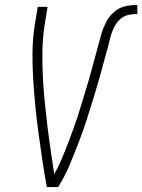

<svg xmlns="http://www.w3.org/2000/svg" viewBox="-20 -763 580 783"><path d="M217 0H171Q161 -54 153 -108Q145 -162 137.5 -216.5Q130 -271 124.5 -326Q119 -381 115.5 -436.5Q112 -492 112.5 -548.5Q113 -605 122 -662L134 -735H174L162 -662Q154 -609 153 -557.5Q152 -506 154.5 -454.5Q157 -403 162 -352.5Q167 -302 173 -252Q179 -202 186.5 -152Q194 -102 201 -53Q214 -75 224.5 -98.5Q235 -122 244.5 -146Q254 -170 263 -193.5Q272 -217 280.5 -241Q289 -265 297 -289Q305 -313 312 -337Q319 -361 326.5 -385Q334 -409 341 -433Q348 -457 354.5 -481Q361 -505 367.5 -529.5Q374 -554 380.5 -578Q387 -602 394 -626Q401 -650 413 -673.5Q425 -697 445.5 -714.5Q466 -732 491 -737.5Q516 -743 540 -743V-706Q523 -706 505.5 -702.5Q488 -699 474 -688Q460 -677 450.5 -661Q441 -645 435.5 -628.5Q430 -612 426 -595Q422 -578 418 -562L417 -560Q404 -512 391 -465Q378 -418 363.5 -370.5Q349 -323 334 -276Q319 -229 301 -182.5Q283 -136 263.5 -89.5Q244 -43 217 0Z"/></svg>

Font: Iosevka Term Curly XLt Obl
Style: Regular
Weight: 200
Italic angle: -9°
Designer: Belleve Invis
Foundry: Belleve Invis
Version: Version 32.3.0